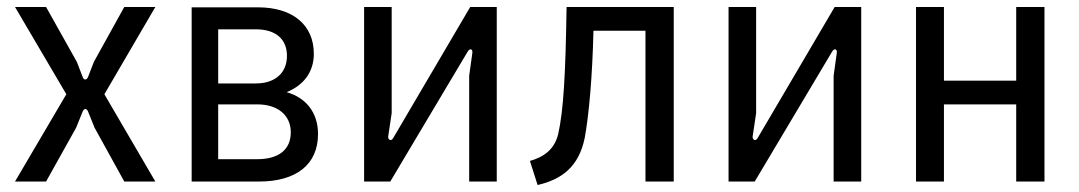

<svg xmlns="http://www.w3.org/2000/svg" viewBox="-20 -520 3091 550"><path d="M23 0H112L198 -154L217 -201C221 -210 228 -210 232 -201L251 -154L336 0H425L279 -250L425 -500H336L249 -343L232 -299C228 -290 220 -290 217 -299L200 -343L112 -500H23L170 -250Z M529 0H722C829 0 891 -49 891 -136C891 -200 854 -241 801 -256C848 -275 879 -312 879 -366C879 -449 818 -499 719 -499H529ZM717 -64H605V-221H717C778 -221 813 -188 813 -141C813 -91 778 -64 717 -64ZM713 -281H605V-436H713C771 -436 802 -407 802 -360C802 -312 769 -281 713 -281Z M1023 0H1098L1319 -371C1326 -384 1335 -379 1333 -368L1324 -303V0H1403V-500H1327L1106 -124C1100 -114 1091 -120 1092 -129L1102 -196V-500H1023Z M1498 -59 1520 10C1589 -6 1638 -42 1655 -125C1667 -190 1677 -301 1680 -432H1829V0H1910V-500H1603C1600 -303 1594 -203 1579 -136C1568 -91 1537 -70 1498 -59Z M2067 0H2142L2363 -371C2370 -384 2379 -379 2377 -368L2368 -303V0H2447V-500H2371L2150 -124C2144 -114 2135 -120 2136 -129L2146 -196V-500H2067Z M2604 0H2684V-221H2891V0H2972V-500H2891V-289H2684V-500H2604Z"/></svg>

Font: Finlandica
Style: Regular
Weight: 400
Designer: Niklas Ekholm, Juho Hiilivirta, Jaakko Suomalainen
Foundry: Helsinki Type Studio
Version: Version 2.000;Glyphs 3.2 (3202)